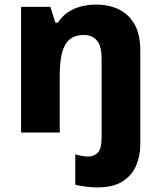

<svg xmlns="http://www.w3.org/2000/svg" viewBox="-20 -579 703 839"><path d="M405 240Q382 240 354.5 236.5Q327 233 309 228V96Q325 100 338 102.5Q351 105 367 105Q390 105 407 88.5Q424 72 424 22V-325Q424 -375 404.5 -400.5Q385 -426 346 -426Q306 -426 283 -405.5Q260 -385 250.5 -346Q241 -307 241 -250V0H72V-549H200L222 -480H233Q251 -508 277 -525.5Q303 -543 335 -551Q367 -559 400 -559Q456 -559 499.5 -538Q543 -517 568 -472.5Q593 -428 593 -358V53Q593 103 574.5 145.5Q556 188 515 214Q474 240 405 240Z"/></svg>

Font: Noto Sans Hebrew ExtraBold
Style: Regular
Weight: 800
Designer: Monotype Design Team
Foundry: Monotype Imaging Inc.
Version: Version 2.003